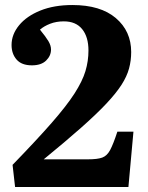

<svg xmlns="http://www.w3.org/2000/svg" viewBox="-20 -744 587 764"><path d="M40 0 30 -88Q126 -187 185.5 -255Q245 -323 276.5 -372Q308 -421 320 -461Q332 -501 332 -543Q332 -597 307 -628Q282 -659 234 -659Q204 -659 179.5 -649.5Q155 -640 139 -626Q162 -598 172.5 -580.5Q183 -563 183 -547Q183 -522 163.5 -503Q144 -484 107 -484Q66 -484 46 -507Q26 -530 26 -565Q26 -607 56 -643.5Q86 -680 140.5 -702Q195 -724 268 -724Q380 -724 441 -672Q502 -620 502 -537Q502 -503 493.5 -471.5Q485 -440 463.5 -406.5Q442 -373 403 -331.5Q364 -290 303 -236Q242 -182 154 -110H330Q368 -110 387 -117Q406 -124 418.5 -147.5Q431 -171 447 -220H511L491 0Z"/></svg>

Font: Literata 36pt
Style: Bold
Weight: 700
Designer: Latin by Veronika Burian and Jose Scaglione. Greek by Irene Vlachou. Cyrillic by Vera Evstafieva.
Foundry: TypeTogether
Version: Version 3.002